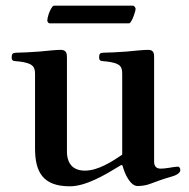

<svg xmlns="http://www.w3.org/2000/svg" viewBox="-20 -643 665 674"><path d="M146 -571C146 -567 150 -561 154 -561H433C439 -561 447 -580 450 -589C453 -598 456 -607 456 -612C456 -616 451 -623 447 -623H169C163 -623 154 -603 151 -594C148 -585 146 -576 146 -571ZM21 -442C21 -429 27 -429 38 -428C52 -427 73 -424 85 -418C97 -412 103 -404 103 -383V-122C103 -40 130 11 225 11C282 11 349 -29 406 -64L410 -62C418 -31 438 10 463 10C478 10 496 7 508 2C529 -6 554 -15 582 -23C604 -29 613 -38 613 -46C613 -52 610 -58 604 -58C597 -58 587 -56 574 -54C564 -52 550 -51 544 -51C529 -51 521 -59 521 -76V-440C521 -454 521 -468 500 -468C484 -468 456 -465 424 -462C399 -460 358 -458 344 -458C331 -458 328 -454 328 -442C328 -429 334 -429 345 -428C359 -427 380 -424 392 -418C404 -412 409 -404 409 -383V-100C372 -75 324 -44 278 -44C226 -44 215 -82 215 -109V-440C215 -454 214 -468 193 -468C177 -468 150 -465 118 -462C93 -460 52 -458 38 -458C25 -458 21 -454 21 -442Z"/></svg>

Font: Monomakh Unicode
Style: Regular
Weight: 400
Version: Version 1.2